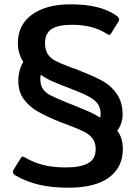

<svg xmlns="http://www.w3.org/2000/svg" viewBox="-20 -715 629 891"><path d="M53 100Q40 93 40 82Q40 76 44 71L75 21Q80 12 85 12Q90 12 98 17Q138 40 182.5 51Q227 62 286 62Q352 62 388 43Q424 24 424 -24Q424 -54 409 -73Q394 -92 370 -104Q346 -116 301 -133L256 -150Q195 -175 155.5 -197.5Q116 -220 90.5 -254.5Q65 -289 65 -339Q65 -389 88 -428Q63 -466 63 -515Q63 -600 129 -647.5Q195 -695 308 -695Q447 -695 521 -642Q533 -633 533 -625Q533 -619 529 -614L497 -562Q491 -553 487 -553Q483 -553 474 -559Q410 -600 315 -600Q249 -600 219 -580Q189 -560 189 -515Q189 -483 201.5 -464Q214 -445 236.5 -433Q259 -421 307 -403Q329 -396 355 -385Q421 -359 459 -337.5Q497 -316 523 -278Q549 -240 549 -182Q549 -163 542.5 -143.5Q536 -124 524 -108Q550 -77 550 -23Q550 61 486 108.5Q422 156 299 156Q221 156 162.5 142.5Q104 129 53 100ZM447 -185Q447 -213 434.5 -231.5Q422 -250 394.5 -265.5Q367 -281 317 -300Q259 -322 226.5 -336Q194 -350 170 -368Q167 -362 167 -350Q167 -320 179 -302.5Q191 -285 213 -273.5Q235 -262 285 -241L316 -229Q368 -208 395 -196Q422 -184 445 -169Q447 -177 447 -185Z"/></svg>

Font: Mitr
Style: Regular
Weight: 400
Designer: Thanarat Vachiruckul
Foundry: Cadson Demak
Version: Version 1.002